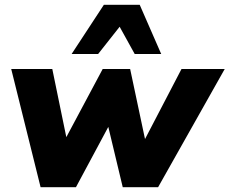

<svg xmlns="http://www.w3.org/2000/svg" viewBox="-20 -784 961 804"><path d="M150 0 27 -495H199L263 -184H244L410 -495H525L591 -184H578L740 -495H921L642 0H494L415 -330H475L298 0ZM280 -558 415 -764H565L655 -558H544L481 -672L391 -558Z"/></svg>

Font: Nunito Sans 11pt Black
Style: Italic
Weight: 900
Italic angle: -9°
Version: Version 3.101;gftools[0.9.27]